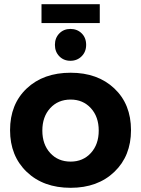

<svg xmlns="http://www.w3.org/2000/svg" viewBox="-20 -890 673 916"><path d="M178 -870H456V-780H178ZM391 -676Q391 -643 369.5 -621.5Q348 -600 316 -600Q284 -600 263 -621.5Q242 -643 242 -676Q242 -709 263 -730.5Q284 -752 316 -752Q348 -752 369.5 -731Q391 -710 391 -676ZM317 -543Q446 -543 525.5 -468Q605 -393 605 -269Q605 -146 525.5 -70Q446 6 317 6Q187 6 107.5 -70Q28 -146 28 -269Q28 -393 107.5 -468Q187 -543 317 -543ZM317 -415Q257 -415 219.5 -374Q182 -333 182 -267Q182 -201 219.5 -160Q257 -119 317 -119Q376 -119 413.5 -160Q451 -201 451 -267Q451 -333 413.5 -374Q376 -415 317 -415Z"/></svg>

Font: Montserrat-Arabic SemiBold
Style: Regular
Weight: 600
Designer: Mohamed Gaber
Foundry: Kief Type Foundry
Version: Version 5.008;PS 005.008;hotconv 1.0.88;makeotf.lib2.5.64775